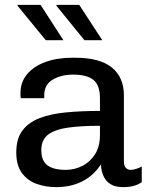

<svg xmlns="http://www.w3.org/2000/svg" viewBox="-20 -758 638 788"><path d="M210 10Q169 10 131.6 -2.9Q94.2 -15.8 70.5 -47.1Q46.8 -78.5 46.8 -132.5Q46.8 -187.8 71.5 -221.5Q96.2 -255.2 141.8 -272.9Q187.2 -290.5 250.4 -296.6Q313.5 -302.8 390.2 -302.8V-354.8Q390.2 -408.5 363.4 -430.1Q336.5 -451.8 279.8 -451.8Q232.2 -451.8 196.9 -431.5Q161.5 -411.2 161.5 -366.5V-355H65.2Q64.2 -359.5 64.1 -365.2Q64 -371 64 -376.5Q64 -420.8 91.2 -453.4Q118.5 -486 166.4 -503.5Q214.2 -521 275.2 -521H289Q389.5 -521 439 -481Q488.5 -441 488.5 -366.2V-95.2Q488.5 -76.5 496.9 -68.6Q505.2 -60.8 516.2 -60.8Q526.5 -60.8 539 -64.9Q551.5 -69 561.8 -74.5V-10.5Q548.8 -0.8 529.6 4.6Q510.5 10 485 10Q453 10 433.4 -2.4Q413.8 -14.8 404.6 -35.8Q395.5 -56.8 394 -83Q364.5 -37.8 318.2 -13.9Q272 10 210 10ZM250 -60.8Q284.8 -60.8 316.6 -76.4Q348.5 -92 369.4 -123.8Q390.2 -155.5 390.2 -204V-241.8Q315.2 -241.8 261.1 -234.5Q207 -227.2 178.2 -206.1Q149.5 -185 149.5 -141Q149.5 -98.8 174.5 -79.8Q199.5 -60.8 250 -60.8ZM326.5 -593 211 -735 212 -738H305.2L399.8 -593ZM167.8 -593 51.5 -735 53.2 -738H146.5L240.2 -593Z"/></svg>

Font: Chivo Medium
Style: Regular
Weight: 500
Designer: Hector Gatti
Foundry: Omnibus-Type
Version: Version 2.002